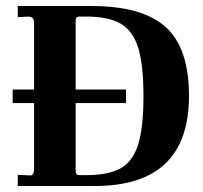

<svg xmlns="http://www.w3.org/2000/svg" viewBox="-20 -617 674 637"><path d="M39 0V-37L79 -35Q86 -34 89.5 -40Q93 -46 93 -57V-541Q93 -562 74 -562L39 -560V-597H283Q452 -597 529.5 -527.5Q607 -458 607 -299Q607 0 295 0ZM243 -36H266Q339 -36 379 -58Q420 -80 438 -136.5Q456 -193 456 -298Q456 -403 438 -460Q420 -516 379.5 -539Q339 -562 266 -562H243Q231 -562 231 -549V-49Q231 -36 243 -36ZM22 -275V-320H398V-275Z"/></svg>

Font: UnnaBold
Style: Bold
Weight: 700
Designer: Jorge de Buen Unna
Foundry: Omnibus-Type
Version: Version 2.008;hotconv 1.0.109;makeotfexe 2.5.65596